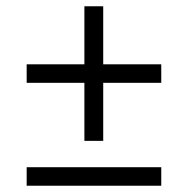

<svg xmlns="http://www.w3.org/2000/svg" viewBox="-20 -592 599 612"><path d="M249 -143H309V-328H494V-387H309V-572H249V-387H65V-328H249ZM65 0H494V-59H65Z"/></svg>

Font: Noto Serif
Style: Regular
Weight: 400
Designer: Monotype Design Team
Foundry: Monotype Imaging Inc.
Version: Version 2.015